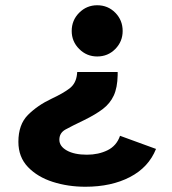

<svg xmlns="http://www.w3.org/2000/svg" viewBox="-20 -539 654 731"><path d="M350 -324Q310 -324 281.5 -352.5Q253 -381 253 -421Q253 -462 281.5 -490.5Q310 -519 350 -519Q391 -519 419 -490.5Q447 -462 447 -421Q447 -381 419 -352.5Q391 -324 350 -324ZM305 172Q239 172 181 153.5Q123 135 86.5 97Q50 59 50 1Q50 -65 86.5 -101.5Q123 -138 176 -163Q221 -184 245 -202.5Q269 -221 273 -255L274 -265H428V-253Q427 -205 413 -175Q399 -145 371.5 -124Q344 -103 299 -81Q253 -59 229.5 -46Q206 -33 206 -7Q206 18 234.5 34Q263 50 311 50Q355 50 389.5 33Q424 16 437 -22L574 28Q546 98 475 135Q404 172 305 172Z"/></svg>

Font: Atkinson Hyperlegible
Style: Bold
Weight: 700
Designer: Elliott Scott, Megan Eiswerth, Linus Boman, Theodore Petrosky
Foundry: Braille Institute
Version: Version 1.006; ttfautohint (v1.8.3)